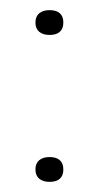

<svg xmlns="http://www.w3.org/2000/svg" viewBox="-20 -350 195 379"><path d="M50 -16V-15C50 0 60 9 78 9C96 9 105 0 105 -15V-16C105 -31 96 -40 78 -40C60 -40 50 -31 50 -16ZM50 -305C50 -290 60 -281 78 -281C96 -281 105 -290 105 -305V-306C105 -321 96 -330 78 -330C60 -330 50 -321 50 -306Z"/></svg>

Font: LT Wave Thin
Style: Regular
Weight: 100
Designer: Daniel Lyons
Version: Version 2.5 (Glyphs App)